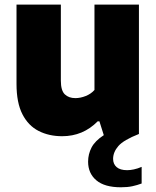

<svg xmlns="http://www.w3.org/2000/svg" viewBox="-20 -568 662 814"><path d="M243.5 9.5Q187.5 9.5 143.8 -12.8Q100 -35 75 -83.8Q50 -132.5 50 -212.5V-548.5H238V-226Q238 -184 254.8 -168Q271.5 -152 299.5 -152Q321 -152 343.5 -161Q366 -170 380.5 -186.5V-548.5H569V0Q504 25.5 481.8 51.2Q459.5 77 459.5 105.5Q459.5 127.5 474.5 140.5Q489.5 153.5 519 153.5Q532 153.5 547.5 150.2Q563 147 580.5 139.5V210Q562 217 541.2 221.5Q520.5 226 492.5 226Q423.5 226 388.5 196.5Q353.5 167 353.5 117.5Q353.5 85.5 368.2 57.2Q383 29 420 5L401.5 -53.5H394Q332 9.5 243.5 9.5Z"/></svg>

Font: Encode Sans XBd
Style: Regular
Weight: 800
Designer: Multiple Designers
Foundry: Impallari Type
Version: Version 3.002; ttfautohint (v1.8.3) -l 8 -r 50 -G 200 -x 14 